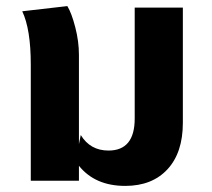

<svg xmlns="http://www.w3.org/2000/svg" viewBox="-20 -593 694 630"><path d="M422 -568H580V-190Q580 -92 529.5 -37.5Q479 17 391 17Q292 17 239 -49V0H81V-187V-381Q81 -497 53 -556L201 -573Q215 -550 227 -503.5Q239 -457 239 -413V-155V-120L245 -150Q276 -99 336 -99Q422 -99 422 -204Z"/></svg>

Font: FiraGO
Style: Bold
Weight: 700
Designer: bBox Type
Foundry: bBox Type GmbH
Version: Version 1.001;PS 001.001;hotconv 1.0.88;makeotf.lib2.5.64775